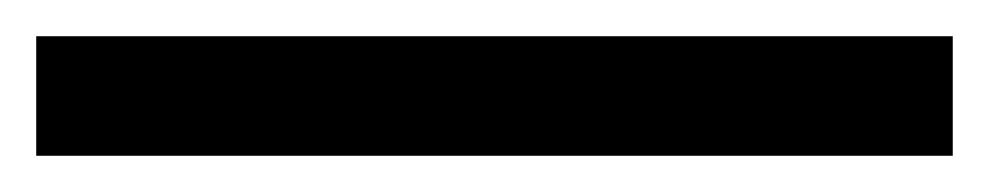

<svg xmlns="http://www.w3.org/2000/svg" viewBox="-23 -846 546 106"><path d="M503 -760H-3V-826H503Z"/></svg>

Font: Noto Sans Inscriptional Pahlavi
Style: Regular
Weight: 400
Designer: Monotype Design Team
Foundry: Monotype Imaging Inc.
Version: Version 2.003; ttfautohint (v1.8.4.7-5d5b)